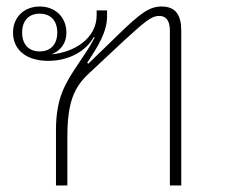

<svg xmlns="http://www.w3.org/2000/svg" viewBox="-20 -570 692 590"><path d="M152 0H187V-149C187 -257 208 -303 255 -346L362 -446C425 -503 444 -521 470 -521C487 -521 502 -510 502 -477V0H537V-475C537 -524 520 -550 476 -550C438 -550 409 -527 345 -465L251 -374L248 -377C280 -426 309 -471 309 -520V-538H277V-523C277 -452 208 -409 138 -403C164 -413 184 -435 184 -470C184 -517 150 -550 102 -550C54 -550 20 -517 20 -470C20 -416 62 -383 128 -383C194 -383 246 -415 268 -456L271 -455C254 -422 236 -397 220 -373C181 -315 152 -270 152 -170ZM102 -412C68 -412 48 -434 48 -470C48 -506 68 -528 102 -528C136 -528 156 -506 156 -470C156 -434 136 -412 102 -412Z"/></svg>

Font: IBM Plex Thai Looped ExtraLight
Style: Regular
Weight: 200
Designer: Mike Abbink, Paul van der Laan, Pieter van Rosmalen, Ben Mitchell, Mark Frömberg
Foundry: Bold Monday
Version: Version 1.0